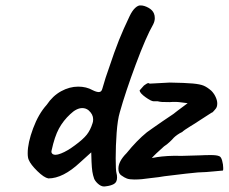

<svg xmlns="http://www.w3.org/2000/svg" viewBox="-20 -667 842 707"><path d="M327 -8Q322 -22 320 -35.5Q318 -49 317 -72L316 -106L275 -69Q212 -10 158 -10Q142 -13 117.5 -37Q93 -61 86 -78Q82 -86 82 -103Q82 -141 102 -194.5Q122 -248 152 -281Q174 -314 205 -331Q236 -348 268 -348Q298 -348 321 -335Q335 -328 344 -328Q354 -328 357 -341Q358 -346 369 -381L380 -413Q402 -479 418 -519Q434 -559 457 -607Q467 -628 478 -638Q489 -648 498 -647Q511 -647 526.5 -638.5Q542 -630 547 -617Q550 -610 550 -600Q550 -589 544 -577Q518 -532 480 -430Q442 -328 421 -253Q413 -226 409.5 -178Q406 -130 406 -84Q406 -40 409 -29Q411 -23 411 -13Q411 4 399.5 10.5Q388 17 370 19Q357 22 345 13Q333 4 327 -8ZM256 -132Q286 -154 299.5 -171Q313 -188 321 -214Q323 -219 323 -228Q323 -246 306 -261Q296 -269 283 -269Q262 -269 239 -247Q213 -223 197 -193.5Q181 -164 170 -113Q168 -106 172 -101.5Q176 -97 185 -97Q192 -97 205 -102Q228 -111 256 -132ZM475 -6Q457 -6 447.5 -9.5Q438 -13 427 -21Q416 -28 416 -46Q416 -73 446 -103Q484 -150 521 -180Q530 -187 543.5 -196Q557 -205 578 -220L618 -247Q625 -253 671 -287Q668 -287 647.5 -290Q627 -293 605 -291Q584 -291 576.5 -291.5Q569 -292 561 -294H546Q537 -294 516 -309Q495 -324 494 -334L510 -352Q513 -354 518 -357.5Q523 -361 526 -361Q529 -361 531 -359L605 -363Q663 -362 690 -359.5Q717 -357 730 -351.5Q743 -346 758 -333Q768 -323 774 -310Q780 -297 780 -286Q780 -272 773 -265Q772 -264 767 -258Q762 -252 759 -252L711 -221Q701 -214 681 -202Q655 -186 651 -181Q642 -177 633.5 -171Q625 -165 620 -160Q615 -154 605 -144.5Q595 -135 584 -128Q569 -115 556 -102.5Q543 -90 539 -85Q543 -86 558.5 -88.5Q574 -91 598 -92.5Q622 -94 648 -93L718 -95Q735 -96 757 -96Q778 -96 787 -92Q794 -90 798 -75.5Q802 -61 802 -48Q802 -40 801 -39Q796 -39 768.5 -36Q741 -33 708 -32Q682 -30 585 -18Q570 -15 533 -11Q501 -6 475 -6Z"/></svg>

Font: Caveat
Style: Bold
Weight: 700
Designer: Pablo Impallari
Foundry: Pablo Impallari
Version: Version 1.500; ttfautohint (v1.6)